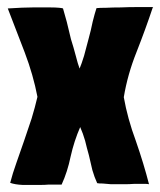

<svg xmlns="http://www.w3.org/2000/svg" viewBox="-20 -521 453 543"><path d="M413.1 -501Q413.1 -501 412.1 -501Q391.6 -501 368.2 -501Q343.8 -501 321.3 -500Q298.8 -500 280.3 -499Q261.7 -499 252.9 -498Q248 -483.4 242.2 -460Q237.3 -435.5 230.5 -411.1Q223.6 -385.7 217.8 -363.3Q210.9 -340.8 205.1 -327.1Q200.2 -339.8 194.3 -363.3Q188.5 -385.7 180.7 -410.2Q174.8 -434.6 168.9 -459Q162.1 -482.4 158.2 -497.1Q157.2 -498 147.5 -499Q136.7 -500 123 -500Q110.4 -500 95.7 -500Q81.1 -500 72.3 -500Q46.9 -500 2 -497.1Q25.4 -436.5 49.8 -373Q74.2 -308.6 85.9 -247.1Q79.1 -217.8 69.3 -185.5Q58.6 -154.3 47.9 -122.1Q37.1 -90.8 26.4 -60.5Q15.6 -30.3 8.8 -3.9Q22.5 1 43.9 2Q65.4 2 81.1 2Q85 2 95.7 2Q106.4 2 118.2 1Q129.9 1 139.6 1Q150.4 1 154.3 1Q170.9 -35.2 179.7 -78.1Q189.5 -122.1 207 -162.1Q207 -162.1 207 -161.1Q214.8 -143.6 220.7 -123Q225.6 -102.5 231.4 -82Q236.3 -60.5 241.2 -40Q247.1 -19.5 254.9 -2.9Q254.9 -2.9 255.9 -2.9Q258.8 -2 270.5 -2Q282.2 -1 293.9 0Q306.6 0 318.4 0Q330.1 0 334 0Q345.7 0 359.4 -1Q372.1 -1 382.8 -1Q387.7 -1 391.6 -1Q396.5 -1 401.4 0Q386.7 -57.6 364.3 -122.1Q340.8 -185.5 330.1 -246.1Q340.8 -310.5 366.2 -374Q391.6 -438.5 412.1 -500Q413.1 -500 413.1 -501Z"/></svg>

Font: Londrina Solid
Style: NNS
Weight: 400
Designer: Marcelo Magalhaes
Version: Version 1.002